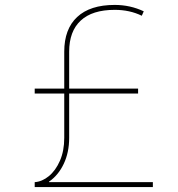

<svg xmlns="http://www.w3.org/2000/svg" viewBox="-20 -760 724 780"><path d="M241 -200V-380H121V-400H241V-550Q241 -642 293.5 -691Q346 -740 446 -740Q509 -740 564 -714L556 -696Q507 -720 446 -720Q355 -720 308 -676.5Q261 -633 261 -550V-400H541V-380H261V-200Q261 -141 239 -94.5Q217 -48 179 -22V-20H601V0H121V-20Q151 -22 178.5 -44.5Q206 -67 223.5 -107Q241 -147 241 -200Z"/></svg>

Font: Enso Thin
Style: Regular
Weight: 100
Designer: Coji Morishita
Foundry: UNDERFOREST DESIGN
Version: Version 1.000